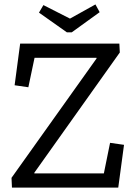

<svg xmlns="http://www.w3.org/2000/svg" viewBox="-20 -847 617 867"><path d="M304 -701H282L156 -790L176 -824L296 -763L411 -827L430 -792ZM34 0 32 -44 416 -583V-586H136L108 -453L46 -462L71 -650H519L521 -610L135 -67V-64H449L477 -202L540 -193L514 0Z"/></svg>

Font: Zilla Slab Regular
Style: Regular
Weight: 400
Designer: Typotheque.com
Foundry: Typotheque type foundry
Version: Version 1.0; 2017